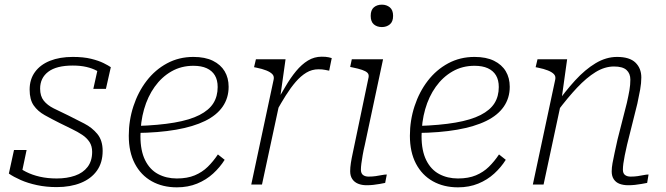

<svg xmlns="http://www.w3.org/2000/svg" viewBox="-20 -791 2853 823"><path d="M223 11Q178 11 138.5 2.5Q99 -6 68.5 -19.5Q38 -33 18 -47L40 -148H94L69 -29Q59 -37 53.5 -47Q48 -57 46.5 -68Q45 -79 46 -85Q65 -68 91.5 -54.5Q118 -41 151 -33.5Q184 -26 223 -26Q267 -26 301.5 -38Q336 -50 355.5 -75.5Q375 -101 375 -140Q375 -165 363.5 -182.5Q352 -200 332.5 -213Q313 -226 288 -238Q263 -250 235 -264Q201 -281 171.5 -297.5Q142 -314 124.5 -339Q107 -364 107 -407Q107 -451 130 -482.5Q153 -514 194.5 -530.5Q236 -547 292 -547Q338 -547 370.5 -539Q403 -531 424 -520.5Q445 -510 455 -503L434 -410H380L400 -500Q406 -497 410.5 -491.5Q415 -486 419 -479.5Q423 -473 424 -466Q413 -478 394.5 -488Q376 -498 350.5 -504Q325 -510 292 -510Q222 -510 187 -483.5Q152 -457 152 -411Q152 -379 167.5 -359.5Q183 -340 210 -326.5Q237 -313 273 -296Q307 -279 341 -261.5Q375 -244 397.5 -216.5Q420 -189 420 -144Q420 -94 395.5 -59.5Q371 -25 326.5 -7Q282 11 223 11Z M738 12Q677 12 630.5 -14Q584 -40 558 -89.5Q532 -139 532 -209Q532 -275 552 -336Q572 -397 608.5 -444.5Q645 -492 696 -519.5Q747 -547 809 -547Q859 -547 892.5 -530.5Q926 -514 943 -485.5Q960 -457 960 -419Q960 -371 934.5 -334Q909 -297 859 -272.5Q809 -248 734.5 -235Q660 -222 562 -221L566 -251Q661 -254 727.5 -265.5Q794 -277 835 -298Q876 -319 894.5 -348.5Q913 -378 913 -418Q913 -448 901 -468Q889 -488 866 -498.5Q843 -509 809 -509Q757 -509 715 -485Q673 -461 643 -419Q613 -377 597.5 -322.5Q582 -268 582 -207Q582 -145 602 -104.5Q622 -64 657.5 -45Q693 -26 738 -26Q783 -26 815 -39.5Q847 -53 870.5 -76Q894 -99 914 -129L943 -106Q923 -74 893.5 -47Q864 -20 825 -4Q786 12 738 12Z M1057 0H1103L1183 -372L1180 -366L1204 -537H1077L1069 -503L1079 -501Q1104 -496 1121.5 -489Q1139 -482 1147.5 -473Q1156 -464 1153 -450ZM1402 -542Q1400 -543 1388.5 -545.5Q1377 -548 1359 -548Q1327 -548 1300 -531.5Q1273 -515 1249 -486Q1225 -457 1203 -419Q1181 -381 1156 -339L1165 -314Q1185 -350 1205.5 -382.5Q1226 -415 1247.5 -440Q1269 -465 1293 -479.5Q1317 -494 1345 -494Q1362 -494 1373.5 -491.5Q1385 -489 1391 -488Z M1481 -57Q1481 -73 1484 -92.5Q1487 -112 1492.5 -137Q1498 -162 1504 -192L1560 -460Q1562 -472 1555 -479Q1548 -486 1532 -491.5Q1516 -497 1491 -502L1481 -504L1488 -537H1622L1544 -171Q1538 -146 1534.5 -125.5Q1531 -105 1529 -90Q1527 -75 1527 -64Q1527 -48 1536 -41Q1545 -34 1560 -34Q1576 -34 1590 -36Q1604 -38 1616.5 -40.5Q1629 -43 1638 -43L1631 -7Q1621 -5 1607.5 -2.5Q1594 0 1580 1.5Q1566 3 1551 3Q1531 3 1515 -3.5Q1499 -10 1490 -23.5Q1481 -37 1481 -57ZM1569 -723Q1569 -748 1582.5 -759.5Q1596 -771 1617 -771Q1637 -771 1651 -759.5Q1665 -748 1665 -723Q1665 -698 1651 -686.5Q1637 -675 1617 -675Q1596 -675 1582.5 -686.5Q1569 -698 1569 -723Z M1943 12Q1882 12 1835.5 -14Q1789 -40 1763 -89.5Q1737 -139 1737 -209Q1737 -275 1757 -336Q1777 -397 1813.5 -444.5Q1850 -492 1901 -519.5Q1952 -547 2014 -547Q2064 -547 2097.5 -530.5Q2131 -514 2148 -485.5Q2165 -457 2165 -419Q2165 -371 2139.5 -334Q2114 -297 2064 -272.5Q2014 -248 1939.5 -235Q1865 -222 1767 -221L1771 -251Q1866 -254 1932.5 -265.5Q1999 -277 2040 -298Q2081 -319 2099.5 -348.5Q2118 -378 2118 -418Q2118 -448 2106 -468Q2094 -488 2071 -498.5Q2048 -509 2014 -509Q1962 -509 1920 -485Q1878 -461 1848 -419Q1818 -377 1802.5 -322.5Q1787 -268 1787 -207Q1787 -145 1807 -104.5Q1827 -64 1862.5 -45Q1898 -26 1943 -26Q1988 -26 2020 -39.5Q2052 -53 2075.5 -76Q2099 -99 2119 -129L2148 -106Q2128 -74 2098.5 -47Q2069 -20 2030 -4Q1991 12 1943 12Z M2264 0H2310L2388 -364V-372L2411 -537H2284L2276 -503L2286 -501Q2311 -496 2328.5 -489Q2346 -482 2354.5 -473Q2363 -464 2360 -450ZM2668 -171 2712 -347Q2719 -379 2724 -407Q2729 -435 2729 -459Q2729 -498 2704 -522.5Q2679 -547 2625 -547Q2578 -547 2533 -520Q2488 -493 2445 -446Q2402 -399 2359 -338L2368 -312Q2413 -372 2453.5 -415Q2494 -458 2533 -482Q2572 -506 2612 -506Q2649 -506 2665.5 -491Q2682 -476 2682 -450Q2682 -427 2678 -404Q2674 -381 2667 -350L2627 -193Q2620 -161 2614.5 -136Q2609 -111 2605.5 -91.5Q2602 -72 2602 -56Q2602 -36 2611 -22.5Q2620 -9 2636 -3Q2652 3 2673 3Q2687 3 2701.5 1.5Q2716 0 2729.5 -2.5Q2743 -5 2754 -7L2760 -43Q2751 -43 2739 -40.5Q2727 -38 2713 -36Q2699 -34 2683 -34Q2668 -34 2659 -41Q2650 -48 2650 -64Q2650 -75 2652 -90Q2654 -105 2658 -125Q2662 -145 2668 -171Z"/></svg>

Font: Roboto Serif 20pt Thin
Style: Italic
Weight: 250
Italic angle: -10°
Version: Version 1.007